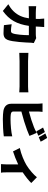

<svg xmlns="http://www.w3.org/2000/svg" viewBox="1486 -2400 1007 4020"><g transform="rotate(90 1990.0 -389.5)"><path d="M881 -593 778 -643C750 -638 720 -635 695 -635H535L539 -717C540 -741 543 -787 546 -811H368C372 -787 376 -736 376 -714L375 -635H250C212 -635 155 -638 109 -643V-485C155 -489 219 -490 250 -490H363C345 -364 303 -260 216 -170C170 -122 115 -85 68 -59L209 55C394 -78 485 -237 521 -490H716C716 -381 702 -207 678 -152C668 -127 657 -115 623 -115C585 -115 534 -121 487 -130L506 32C553 36 613 41 675 41C751 41 793 10 815 -45C857 -150 870 -423 874 -538C874 -548 878 -577 881 -593Z M1086 -480V-289C1127 -292 1202 -295 1259 -295C1401 -295 1691 -295 1790 -295C1831 -295 1887 -290 1913 -289V-480C1884 -478 1835 -473 1790 -473C1692 -473 1402 -473 1259 -473C1210 -473 1126 -477 1086 -480Z M2744 -825 2650 -787C2677 -748 2706 -689 2727 -648L2822 -688C2804 -723 2769 -788 2744 -825ZM2867 -873 2773 -835C2800 -797 2832 -738 2852 -697L2946 -737C2929 -771 2893 -835 2867 -873ZM2322 -776H2144C2149 -742 2152 -681 2152 -659C2152 -592 2152 -243 2152 -118C2152 -28 2207 26 2299 43C2343 50 2404 55 2472 55C2583 55 2735 49 2834 35V-142C2752 -120 2586 -106 2482 -106C2440 -106 2405 -107 2376 -111C2333 -119 2314 -129 2314 -168V-333C2446 -366 2600 -414 2696 -450C2731 -463 2781 -484 2825 -502L2761 -655C2715 -628 2679 -611 2640 -596C2559 -563 2431 -521 2314 -491V-659C2314 -688 2317 -742 2322 -776Z M3078 -300 3149 -158C3224 -181 3333 -223 3422 -266V-26C3422 12 3419 72 3416 94H3596C3589 72 3588 12 3588 -26V-361C3676 -420 3764 -489 3811 -540L3691 -658C3639 -592 3534 -499 3435 -439C3357 -392 3208 -327 3078 -300Z"/></g></svg>

Font: Noto Sans TC Black
Style: Regular
Weight: 900
Designer: Ryoko NISHIZUKA 西塚涼子 (kana, bopomofo & ideographs); Paul D. Hunt (Latin, Greek & Cyrillic); Sandoll Communications 산돌커뮤니
Foundry: Adobe
Version: Version 2.004;hotconv 1.0.118;makeotfexe 2.5.65603